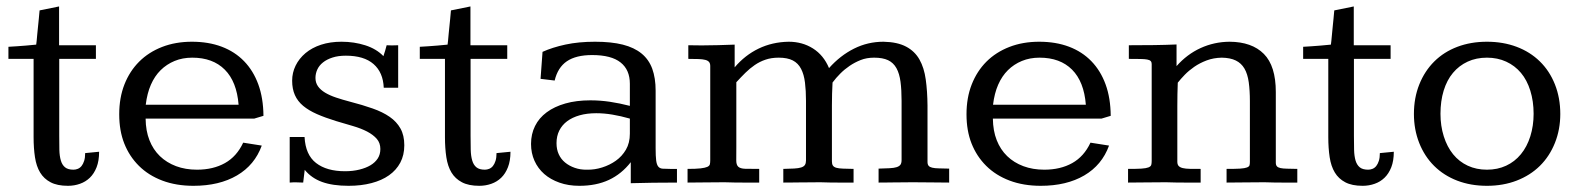

<svg xmlns="http://www.w3.org/2000/svg" viewBox="-20 -581 5024 611"><path d="M168 -560.5V-437H285.2V-393.6H168.5V-148.9Q168.5 -124 168.9 -104.2Q169.4 -84.5 173.6 -70.3Q177.7 -56.2 187 -48.6Q196.3 -41 213.9 -41Q220.7 -41 227.5 -43.7Q234.4 -46.4 239.5 -52.7Q244.6 -59.1 247.8 -69.1Q251 -79.1 251 -93.8L295.4 -98.1Q295.4 -69.3 287.4 -48.8Q279.3 -28.3 265.9 -15.4Q252.4 -2.4 234.4 3.9Q216.3 10.3 196.3 10.3Q162.1 10.3 140.9 -1Q119.6 -12.2 107.7 -32Q95.7 -51.8 91.3 -80.6Q86.9 -109.4 86.9 -144.5V-393.6H6.8V-432.1Q19 -432.6 34.2 -433.8Q49.3 -435.1 63 -436Q79.1 -437.5 95.2 -439Q95.7 -442.4 96.7 -451.4Q97.7 -460.4 98.6 -472.4Q99.6 -484.4 101.1 -497.3Q102.5 -510.3 103.5 -521.2Q104.5 -532.2 105.2 -539.8Q106 -547.4 106 -547.9Z M789.1 -203.6H443.4Q443.8 -164.6 455.6 -134.8Q467.3 -105 488.8 -84.2Q510.3 -63.5 540.3 -52.2Q570.3 -41 606.9 -41Q658.2 -41 695.8 -62Q733.4 -83 753.9 -127L813 -117.7Q790.5 -55.7 734.1 -22.7Q677.7 10.3 595.7 10.3Q540.5 10.3 496.6 -6.3Q452.6 -22.9 422.1 -53.2Q391.6 -83.5 375.5 -124.3Q359.4 -165 359.4 -217.3Q359.4 -270 376 -312.3Q392.6 -354.5 422.9 -384.8Q453.1 -415 495.8 -431.6Q538.6 -448.2 590.8 -448.2Q643.6 -448.2 685.5 -432.4Q727.5 -416.5 756.8 -386.2Q786.1 -356 802 -312.5Q817.9 -269 818.4 -212.4ZM739.3 -247.6Q733.4 -321.3 695.3 -359.4Q657.2 -397.5 591.8 -397.5Q561 -397.5 535.6 -387Q510.3 -376.5 491.2 -357.7Q472.2 -338.9 460.2 -311.5Q448.2 -284.2 443.8 -247.6Z M1247.1 -301.8H1201.2Q1199.2 -350.6 1168.7 -377.2Q1138.2 -403.8 1080.6 -403.8Q1056.2 -403.8 1038.1 -397.9Q1020 -392.1 1007.8 -382.3Q995.6 -372.6 989.7 -359.6Q983.9 -346.7 983.9 -333Q983.9 -317.9 991.9 -306.4Q1000 -294.9 1014.6 -286.1Q1029.3 -277.3 1049.6 -270.5Q1069.8 -263.7 1094.2 -257.3Q1133.8 -247.1 1165.8 -235.8Q1197.8 -224.6 1220 -209.2Q1242.2 -193.8 1254.4 -172.1Q1266.6 -150.4 1266.6 -118.7Q1266.6 -87.4 1253.9 -63.5Q1241.2 -39.6 1218 -23.2Q1194.8 -6.8 1162.1 1.7Q1129.4 10.3 1089.4 10.3Q1038.6 10.3 1004.9 -2Q971.2 -14.2 949.7 -40.5L944.8 0Q933.6 -0.5 923.3 -0.7Q913.1 -1 901.9 0V-145H949.2Q952.1 -88.4 985.8 -62.3Q1019.5 -36.1 1078.1 -36.1Q1103 -36.1 1123.8 -41.3Q1144.5 -46.4 1159.2 -55.2Q1173.8 -64 1182.1 -76.7Q1190.4 -89.4 1190.4 -106.9Q1190.4 -126 1179 -139.2Q1167.5 -152.3 1148.2 -162.4Q1128.9 -172.4 1103.3 -179.9Q1077.6 -187.5 1049.3 -195.8Q1014.6 -206.5 988.5 -218Q962.4 -229.5 944.8 -244.1Q927.2 -258.8 918.5 -278.3Q909.7 -297.9 909.7 -324.2Q909.7 -349.6 920.7 -372.1Q931.6 -394.5 952.1 -411.9Q972.7 -429.2 1001.7 -438.7Q1030.8 -448.2 1066.9 -448.2Q1106.9 -448.2 1142.6 -436.8Q1178.2 -425.3 1200.2 -402.3Q1200.2 -402.8 1201.9 -408Q1203.6 -413.1 1205.6 -419.4Q1207.5 -426.8 1210.4 -437Q1219.2 -436.5 1227.1 -436.5Q1233.9 -436.5 1239.5 -436.8Q1245.1 -437 1247.1 -437Z M1477.1 -560.5V-437H1594.2V-393.6H1477.5V-148.9Q1477.5 -124 1478 -104.2Q1478.5 -84.5 1482.7 -70.3Q1486.8 -56.2 1496.1 -48.6Q1505.4 -41 1522.9 -41Q1529.8 -41 1536.6 -43.7Q1543.5 -46.4 1548.6 -52.7Q1553.7 -59.1 1556.9 -69.1Q1560.1 -79.1 1560.1 -93.8L1604.5 -98.1Q1604.5 -69.3 1596.4 -48.8Q1588.4 -28.3 1575 -15.4Q1561.5 -2.4 1543.5 3.9Q1525.4 10.3 1505.4 10.3Q1471.2 10.3 1450 -1Q1428.7 -12.2 1416.7 -32Q1404.8 -51.8 1400.4 -80.6Q1396 -109.4 1396 -144.5V-393.6H1315.9V-432.1Q1328.1 -432.6 1343.3 -433.8Q1358.4 -435.1 1372.1 -436Q1388.2 -437.5 1404.3 -439Q1404.8 -442.4 1405.8 -451.4Q1406.7 -460.4 1407.7 -472.4Q1408.7 -484.4 1410.2 -497.3Q1411.6 -510.3 1412.6 -521.2Q1413.6 -532.2 1414.3 -539.8Q1415 -547.4 1415 -547.9Z M2066.4 -109.4Q2066.4 -84 2068.1 -70.6Q2069.8 -57.1 2074.7 -51Q2079.6 -44.9 2088.6 -44.2Q2097.7 -43.5 2112.3 -43.5H2134.3V0Q2095.7 0 2057.9 0.5Q2020 1 1987.3 2V-64.9Q1958 -27.3 1917.7 -8.5Q1877.4 10.3 1823.7 10.3Q1788.6 10.3 1760.3 0.2Q1731.9 -9.8 1711.9 -27.3Q1691.9 -44.9 1680.9 -69.3Q1669.9 -93.8 1669.9 -123Q1669.9 -154.3 1682.6 -179.9Q1695.3 -205.6 1719.7 -223.6Q1744.1 -241.7 1779.1 -251.7Q1814 -261.7 1858.9 -261.7Q1889.6 -261.7 1920.9 -257.1Q1952.1 -252.4 1984.4 -244.1V-314.5Q1984.4 -358.9 1954.8 -382.3Q1925.3 -405.8 1864.3 -405.8Q1813 -405.8 1783.9 -386Q1754.9 -366.2 1745.1 -324.7L1700.2 -330.1L1706.5 -416Q1737.8 -430.2 1779.5 -439.2Q1821.3 -448.2 1873.5 -448.2Q1925.3 -448.2 1961.9 -439Q1998.5 -429.7 2021.7 -410.6Q2044.9 -391.6 2055.7 -362.1Q2066.4 -332.5 2066.4 -292.5ZM1877.4 -220.7Q1848.1 -220.7 1824.7 -214.1Q1801.3 -207.5 1784.9 -195.3Q1768.6 -183.1 1759.8 -165.5Q1751 -147.9 1751 -125.5Q1751 -105.5 1758.1 -90.1Q1765.1 -74.7 1778.1 -64Q1791 -53.2 1809.1 -46.9Q1827.1 -40.5 1848.6 -41Q1872.1 -40.5 1896.2 -48.1Q1920.4 -55.7 1939.9 -69.6Q1959.5 -83.5 1971.9 -104.7Q1984.4 -126 1984.4 -155.8V-203.6Q1955.1 -211.9 1928.7 -216.3Q1902.3 -220.7 1877.4 -220.7Z M2544.9 -260.3Q2544.9 -292.5 2541.7 -318.1Q2538.6 -343.8 2529.3 -361.8Q2520 -379.9 2502.9 -388.7Q2485.8 -397.5 2458 -397.5Q2434.6 -397.5 2416 -391.1Q2397.5 -384.8 2381.8 -374Q2366.2 -363.3 2352.3 -349.6Q2338.4 -335.9 2323.2 -319.3V-113.8Q2323.2 -85.9 2323 -71.3Q2322.8 -56.6 2329.3 -50.5Q2335.9 -44.4 2351.3 -43.9Q2366.7 -43.5 2396 -43.5V0Q2383.3 0 2371.1 0Q2358.9 0 2345.7 0Q2332.5 0 2317.9 -0.2Q2303.2 -0.5 2285.6 -1Q2250 -1 2222.7 -0.5Q2195.3 0 2168 0V-43.5Q2194.8 -43.5 2209.5 -45.2Q2224.1 -46.9 2231 -50Q2237.8 -53.2 2239 -58.3Q2240.2 -63.5 2240.2 -70.8V-371.1Q2240.2 -378.9 2236.6 -383.5Q2232.9 -388.2 2224.6 -390.4Q2216.3 -392.6 2202.9 -393.1Q2189.5 -393.6 2170.4 -393.6V-437Q2180.2 -437 2189.7 -436.8Q2199.2 -436.5 2212.9 -436.5Q2239.3 -436.5 2265.4 -437.3Q2291.5 -438 2317.9 -439V-366.7Q2350.6 -405.3 2394 -426.3Q2437.5 -447.3 2489.7 -448.2Q2533.2 -448.2 2567.1 -426.8Q2601.1 -405.3 2618.2 -364.3Q2653.8 -404.3 2697.8 -426.3Q2741.7 -448.2 2791.5 -448.2Q2835.9 -447.3 2863.5 -432.6Q2891.1 -418 2906 -391.6Q2920.9 -365.2 2926 -328.1Q2931.2 -291 2931.6 -245.1V-65.9Q2931.6 -57.6 2935.1 -53.5Q2938.5 -49.3 2946.5 -47.4Q2954.6 -45.4 2967.8 -45.2Q2981 -44.9 3000.5 -44.4V0Q2973.1 0 2946 -0.5Q2918.9 -1 2883.8 -1Q2866.7 -1 2852.5 -0.7Q2838.4 -0.5 2825.7 -0.5Q2813 -0.5 2800.8 -0.2Q2788.6 0 2775.9 0V-44.4Q2796.9 -44.9 2811 -45.7Q2825.2 -46.4 2833.5 -49.1Q2841.8 -51.8 2845.5 -56.9Q2849.1 -62 2849.1 -71.8V-260.3Q2849.1 -294.9 2845.7 -320.8Q2842.3 -346.7 2832.8 -364Q2823.2 -381.3 2806.2 -389.4Q2789.1 -397.5 2761.7 -397.5Q2737.8 -397.5 2718.8 -389.9Q2699.7 -382.3 2683.6 -371.3Q2667.5 -360.4 2654.1 -346.9Q2640.6 -333.5 2629.4 -318.4Q2628.4 -300.8 2627.9 -282.7Q2627.4 -264.6 2627.4 -245.6V-67.4Q2627.4 -58.6 2630.6 -54Q2633.8 -49.3 2641.4 -47.1Q2648.9 -44.9 2662.4 -44.4Q2675.8 -43.9 2696.3 -43.5V0Q2684.1 0 2672.4 0Q2660.6 0 2648.2 0Q2635.7 0 2621.6 -0.2Q2607.4 -0.5 2590.3 -1Q2572.3 -1 2556.9 -0.7Q2541.5 -0.5 2527.3 -0.5Q2513.2 -0.5 2499.8 -0.2Q2486.3 0 2472.7 0V-43.5Q2493.2 -43.9 2507.1 -44.7Q2521 -45.4 2529.5 -48.1Q2538.1 -50.8 2541.5 -56.2Q2544.9 -61.5 2544.9 -70.3Z M3485.4 -203.6H3139.6Q3140.1 -164.6 3151.9 -134.8Q3163.6 -105 3185.1 -84.2Q3206.5 -63.5 3236.6 -52.2Q3266.6 -41 3303.2 -41Q3354.5 -41 3392.1 -62Q3429.7 -83 3450.2 -127L3509.3 -117.7Q3486.8 -55.7 3430.4 -22.7Q3374 10.3 3292 10.3Q3236.8 10.3 3192.9 -6.3Q3148.9 -22.9 3118.4 -53.2Q3087.9 -83.5 3071.8 -124.3Q3055.7 -165 3055.7 -217.3Q3055.7 -270 3072.3 -312.3Q3088.9 -354.5 3119.1 -384.8Q3149.4 -415 3192.1 -431.6Q3234.9 -448.2 3287.1 -448.2Q3339.8 -448.2 3381.8 -432.4Q3423.8 -416.5 3453.1 -386.2Q3482.4 -356 3498.3 -312.5Q3514.2 -269 3514.6 -212.4ZM3435.5 -247.6Q3429.7 -321.3 3391.6 -359.4Q3353.5 -397.5 3288.1 -397.5Q3257.3 -397.5 3231.9 -387Q3206.5 -376.5 3187.5 -357.7Q3168.5 -338.9 3156.5 -311.5Q3144.5 -284.2 3140.1 -247.6Z M3569.8 -43.5Q3597.2 -43.5 3612.3 -44.4Q3627.4 -45.4 3634.8 -48.3Q3642.1 -51.3 3643.6 -56.2Q3645 -61 3645 -68.8V-377.4Q3645 -383.3 3641.8 -386.7Q3638.7 -390.1 3630.6 -391.6Q3622.6 -393.1 3608.6 -393.3Q3594.7 -393.6 3572.3 -393.6V-437Q3615.7 -437 3652.3 -437.5Q3689 -438 3724.1 -439.5V-370.6Q3757.3 -408.2 3800.5 -428Q3843.8 -447.8 3892.6 -448.2Q3963.9 -447.8 4002 -409.4Q4040 -371.1 4040 -288.1V-63.5Q4040 -55.7 4043.5 -51.8Q4046.9 -47.9 4054.9 -46.1Q4063 -44.4 4076.2 -44.2Q4089.4 -43.9 4108.4 -43.5V0Q4096.7 0 4085.2 0Q4073.7 0 4061.3 0Q4048.8 0 4034.9 -0.2Q4021 -0.5 4003.9 -1Q3968.3 -1 3939.9 -0.5Q3911.6 0 3883.3 0V-43.5Q3911.1 -43.5 3926.3 -44.4Q3941.4 -45.4 3948.2 -48.1Q3955.1 -50.8 3956.3 -54.9Q3957.5 -59.1 3957.5 -65.9V-259.8Q3957.5 -292.5 3953.9 -319.1Q3950.2 -345.7 3940.2 -362.8Q3930.2 -379.9 3912.8 -388.4Q3895.5 -397 3868.2 -397.5Q3841.8 -397 3819.8 -388.7Q3797.9 -380.4 3780.5 -368.4Q3763.2 -356.4 3750.2 -343Q3737.3 -329.6 3728 -317.9Q3726.6 -281.7 3726.6 -243.7V-66.4Q3726.6 -57.6 3730.7 -53Q3734.9 -48.3 3743.9 -46.1Q3752.9 -43.9 3766.8 -43.7Q3780.8 -43.5 3800.8 -43.5V0Q3788.1 0 3775.9 0Q3763.7 0 3750.7 0Q3737.8 0 3722.9 -0.2Q3708 -0.5 3690.4 -1Q3653.8 -1 3625.5 -0.5Q3597.2 0 3569.8 0Z M4288.1 -560.5V-437H4405.3V-393.6H4288.6V-148.9Q4288.6 -124 4289.1 -104.2Q4289.6 -84.5 4293.7 -70.3Q4297.9 -56.2 4307.1 -48.6Q4316.4 -41 4334 -41Q4340.8 -41 4347.7 -43.7Q4354.5 -46.4 4359.6 -52.7Q4364.7 -59.1 4367.9 -69.1Q4371.1 -79.1 4371.1 -93.8L4415.5 -98.1Q4415.5 -69.3 4407.5 -48.8Q4399.4 -28.3 4386 -15.4Q4372.6 -2.4 4354.5 3.9Q4336.4 10.3 4316.4 10.3Q4282.2 10.3 4261 -1Q4239.7 -12.2 4227.8 -32Q4215.8 -51.8 4211.4 -80.6Q4207 -109.4 4207 -144.5V-393.6H4127V-432.1Q4139.2 -432.6 4154.3 -433.8Q4169.4 -435.1 4183.1 -436Q4199.2 -437.5 4215.3 -439Q4215.8 -442.4 4216.8 -451.4Q4217.8 -460.4 4218.8 -472.4Q4219.7 -484.4 4221.2 -497.3Q4222.7 -510.3 4223.6 -521.2Q4224.6 -532.2 4225.3 -539.8Q4226.1 -547.4 4226.1 -547.9Z M4711.9 -448.2Q4763.2 -448.2 4806.2 -432.1Q4849.1 -416 4880.1 -385.7Q4911.1 -355.5 4928.2 -312.5Q4945.3 -269.5 4945.3 -218.3Q4945.3 -168.9 4928.2 -126.2Q4911.1 -83.5 4880.4 -53.2Q4849.6 -22.9 4806.6 -6.3Q4763.7 10.3 4711.9 10.3Q4660.2 10.3 4617.4 -6.1Q4574.7 -22.5 4543.9 -53Q4513.2 -83.5 4496.3 -126.2Q4479.5 -168.9 4479.5 -218.3Q4479.5 -269.5 4496.6 -312.3Q4513.7 -355 4544.4 -385.5Q4575.2 -416 4617.9 -432.1Q4660.6 -448.2 4711.9 -448.2ZM4711.9 -397.5Q4677.7 -397.5 4650.4 -384.8Q4623 -372.1 4603.8 -349.1Q4584.5 -326.2 4574.2 -292.7Q4564 -259.3 4564 -218.8Q4564 -180.7 4574.5 -147.2Q4585 -113.8 4604.2 -90.1Q4623.5 -66.4 4650.9 -53.7Q4678.2 -41 4711.9 -41Q4745.6 -41 4772.9 -53.7Q4800.3 -66.4 4819.8 -90.1Q4839.4 -113.8 4849.9 -147.2Q4860.4 -180.7 4860.4 -218.8Q4860.4 -258.8 4849.9 -292.5Q4839.4 -326.2 4820.1 -349.1Q4800.8 -372.1 4773.2 -384.8Q4745.6 -397.5 4711.9 -397.5Z"/></svg>

Font: Kameron
Style: Regular
Weight: 400
Version: Version 1.000